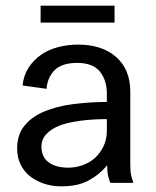

<svg xmlns="http://www.w3.org/2000/svg" viewBox="-20 -640 547 672"><path d="M122.1 -620.1H380.9V-561H122.1ZM366.2 0Q361.8 -10.3 358.4 -24.9Q355 -40.5 355 -62Q330.1 -30.3 291 -8.8Q253.4 12.2 193.8 12.2Q161.1 12.2 132.8 2.4Q105.5 -6.8 84 -23.9Q63.5 -40.5 51.3 -65.9Q40 -89.8 40 -121.1Q40 -168.5 65.4 -199.7Q90.8 -231.4 134.3 -249.5Q178.2 -268.1 234.9 -275.4Q295.9 -283.2 354 -283.2V-312Q354 -359.9 329.1 -390.1Q304.2 -419.9 250 -419.9Q196.3 -419.9 170.4 -393.6Q145.5 -367.7 143.1 -329.1L59.1 -340.8Q62.5 -376 80.1 -403.3Q97.2 -429.7 123.5 -448.2Q149.4 -466.3 183.6 -475.1Q217.3 -483.9 252.9 -483.9Q337.9 -483.9 387.2 -439.9Q436 -396 436 -319.8V-64Q436 -40.5 439 -27.3Q442.4 -11.7 446.8 0ZM219.2 -53.2Q245.1 -53.2 269.5 -62Q294.9 -71.3 312.5 -87.4Q330.6 -104 342.3 -127.9Q354 -152.3 354 -182.1V-223.1Q302.7 -223.1 261.2 -217.3Q214.8 -210.9 189 -200.7Q159.2 -189 142.1 -170.4Q125 -151.9 125 -127Q125 -90.8 150.4 -71.8Q175.3 -53.2 219.2 -53.2Z"/></svg>

Font: Post Grotesk Regular
Style: Regular
Weight: 500
Version: 0.900; ttfautohint (v0.96) -l 8 -r 50 -G 200 -x 14 -w "gGD" 